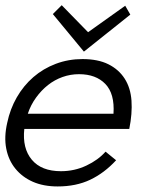

<svg xmlns="http://www.w3.org/2000/svg" viewBox="-29 -687 595 719"><path d="M62 -204.1Q54.2 -131.8 90.1 -88.9Q126 -45.9 199.2 -45.9Q250 -45.9 294.4 -66.9Q338.9 -87.9 366.2 -119.1L405.8 -86.9Q361.8 -39.1 308.8 -13.9Q255.9 11.2 187 11.2Q133.8 11.2 94 -6.3Q54.2 -23.9 28.6 -55.4Q2.9 -86.9 -5.6 -130.4Q-14.2 -173.8 -2 -227.1Q8.8 -278.8 33.9 -322.5Q59.1 -366.2 95.9 -398.2Q132.8 -430.2 179.9 -448Q227.1 -465.8 279.8 -465.8Q337.9 -465.8 377 -446.3Q416 -426.8 438 -392.3Q460 -357.9 463.4 -310.1Q466.8 -262.2 455.1 -204.1ZM396 -261.2Q400.9 -335.9 365.5 -372.6Q330.1 -409.2 267.1 -409.2Q234.9 -409.2 205.3 -398.7Q175.8 -388.2 150.9 -368.7Q126 -349.1 106 -321.5Q85.9 -293.9 75.2 -261.2ZM459 -632.3 285.2 -493.7 168.9 -634.3 202.1 -667.5 300.8 -566.4 439.9 -665.5Z"/></svg>

Font: Anonymous Pro
Style: Italic
Weight: 400
Italic angle: -12°
Monospace: yes
Designer: Mark Simonson
Version: Version 1.003